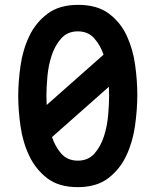

<svg xmlns="http://www.w3.org/2000/svg" viewBox="-20 -760 640 790"><path d="M300 10Q222 10 174.5 -26.5Q127 -63 100.5 -118.5Q74 -174 64.5 -240Q55 -306 55 -365Q55 -424 64.5 -490Q74 -556 100.5 -611.5Q127 -667 175.5 -703.5Q224 -740 302 -740Q380 -740 428 -704Q476 -668 501.5 -613Q527 -558 536 -493Q545 -428 545 -370Q545 -309 535.5 -242Q526 -175 499.5 -119Q473 -63 425 -26.5Q377 10 300 10ZM300 -99Q343 -99 368.5 -128Q394 -157 407.5 -198.5Q421 -240 425 -286Q429 -332 429 -366Q429 -383 428 -403L194 -196Q207 -157 232 -128Q258 -99 300 -99ZM406 -535Q393 -574 368 -602Q343 -631 300 -631Q258 -631 232 -602Q206 -573 192.5 -531.5Q179 -490 175 -444.5Q171 -399 171 -366Q171 -348 172 -328Z"/></svg>

Font: Maple Mono NL SemiBold
Style: Regular
Weight: 600
Monospace: yes
Designer: subframe7536
Version: Version 7.000